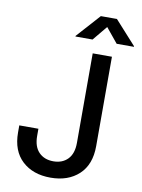

<svg xmlns="http://www.w3.org/2000/svg" viewBox="-101 -1013 809 1091"><g transform="rotate(10 303.0 -467.0)"><path d="M267.6 9.8Q166 9.8 104 -47.6Q42 -105 42 -211.4V-252H152.3V-210.9Q152.3 -148.9 183.8 -116.7Q215.3 -84.5 267.6 -84.5Q319.3 -84.5 350.6 -116.7Q381.8 -148.9 381.8 -210.9V-727.5H492.7V-211.4Q492.7 -105 430.9 -47.6Q369.1 9.8 267.6 9.8ZM367.2 -804.7H268.6V-808.1L390.6 -943.8H483.4L606 -808.1V-804.7H506.3L437 -889.2Z"/></g></svg>

Font: Inter 17pt Medium
Style: Regular
Weight: 500
Version: Version 4.001;git-66647c0bb